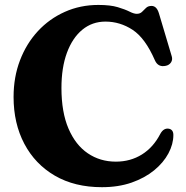

<svg xmlns="http://www.w3.org/2000/svg" viewBox="-20 -739 754 778"><path d="M682.5 -192Q682.5 -155 662.5 -117.5Q642.5 -80 604.8 -49Q567 -18 513.5 0.8Q460 19.5 393 19.5Q282.5 19.5 202.2 -27.2Q122 -74 78.5 -156.5Q35 -239 35 -346Q35 -426.5 61 -494.5Q87 -562.5 133.5 -612.8Q180 -663 242.8 -691Q305.5 -719 378.5 -719Q427 -719 457 -710Q487 -701 504.8 -692Q522.5 -683 534 -683Q547.5 -683 555.5 -691Q563.5 -699 571.8 -707Q580 -715 594 -715Q615 -715 624 -685L676 -510.5Q680 -497 673 -486.2Q666 -475.5 652.5 -472.5Q620.5 -465 607.5 -495Q568.5 -584.5 517.5 -618Q466.5 -651.5 407.5 -651.5Q353.5 -651.5 313.5 -618.5Q273.5 -585.5 251.2 -525.2Q229 -465 229 -382.5Q229 -284.5 257.5 -218Q286 -151.5 335.8 -117.8Q385.5 -84 449.5 -84Q508.5 -84 555 -113Q601.5 -142 629.5 -196.5Q643 -221 664 -217.5Q682.5 -214 682.5 -192Z"/></svg>

Font: Fraunces 9pt S000
Style: Bold
Weight: 700
Version: Version 1.000; ttfautohint (v1.8.3)